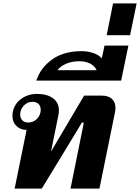

<svg xmlns="http://www.w3.org/2000/svg" viewBox="-20 -1121 832 1141"><path d="M138 -349Q102 -349 78 -372Q54 -395 54 -432Q54 -447 56 -455Q66 -505 106.5 -534Q147 -563 200 -563Q259 -563 294.5 -537.5Q330 -512 330 -465Q330 -451 327 -436L283 -220L480 -553H582Q624 -553 645 -533.5Q666 -514 666 -481Q666 -465 664 -457L571 0H399L476 -381Q478 -388 477 -390.5Q476 -393 472 -393H467Q383 -256 344 -190Q244 -25 228 0H67ZM222 -469Q222 -490 209 -503Q196 -516 173 -516Q143 -516 121.5 -493.5Q100 -471 100 -440Q100 -419 112.5 -406Q125 -393 148 -393Q179 -393 200.5 -415.5Q222 -438 222 -469Z M465 -817Q501 -817 534 -806Q567 -795 585 -774L601 -850H743L700 -642H196Q220 -717 289 -767Q358 -817 465 -817ZM554 -704Q543 -729 516 -743Q489 -757 451 -757Q407 -757 372.5 -742Q338 -727 322 -704Z M652 -1101H792L753 -912H614Z"/></svg>

Font: Taviraj
Style: Bold Italic
Weight: 700
Italic angle: -12°
Designer: Katatrad Team
Foundry: CadsonDemak
Version: Version 1.001